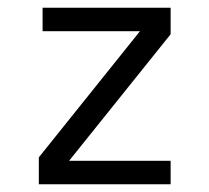

<svg xmlns="http://www.w3.org/2000/svg" viewBox="-20 -475 540 495"><path d="M89.8 -455.1H419.9V-386.7L158.2 -60.5H419.9V0H80.1V-69.3L340.8 -394.5H89.8Z"/></svg>

Font: BabelStone Marchen
Style: Regular
Weight: 400
Designer: Andrew West
Foundry: Andrew West
Version: Version 9.003 2021-11-11